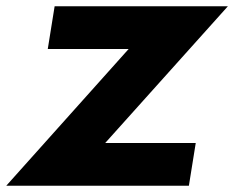

<svg xmlns="http://www.w3.org/2000/svg" viewBox="-34 -595 750 615"><path d="M-14 0H571L593 -137H303L696 -575H141L119 -438H378Z"/></svg>

Font: Rabbid Highway Sign IV
Style: BdObl
Weight: 400
Foundry: Cannot Into Space Fonts
Version: Version 0.277